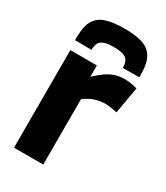

<svg xmlns="http://www.w3.org/2000/svg" viewBox="-191 -846 800 927"><g transform="rotate(30 209.5 -382.5)"><path d="M194 -544V-481Q222 -507 245 -523Q268 -539 292 -546.5Q316 -554 345 -554Q361 -554 379 -551.5Q397 -549 415 -543L389 -395Q371 -399 353 -401.5Q335 -404 320 -404Q294 -404 267 -395.5Q240 -387 209 -365V0H46V-544ZM221 -765Q278 -765 317.5 -754Q357 -743 377.5 -712Q398 -681 400 -623Q400 -617 400 -610.5Q400 -604 400 -597L308 -596Q308 -598 308 -600.5Q308 -603 308 -605Q307 -622 300.5 -635Q294 -648 275 -655Q256 -662 221 -662Q186 -662 167.5 -655Q149 -648 142 -635Q135 -622 134 -605Q134 -603 134 -600.5Q134 -598 134 -596L42 -597Q41 -604 41.5 -611Q42 -618 42 -624Q43 -677 61.5 -708Q80 -739 119 -752Q158 -765 221 -765Z"/></g></svg>

Font: Georama ExtraCondensed Thin
Style: Bold
Weight: 700
Version: Version 1.001